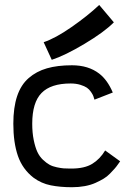

<svg xmlns="http://www.w3.org/2000/svg" viewBox="-20 -765 558 788"><path d="M159.2 -591.8Q207.5 -607.9 273.4 -653.8Q339.4 -699.7 387.2 -744.6L447.3 -673.3Q407.7 -633.3 327.1 -585.2Q246.6 -537.1 192.4 -519.5ZM112.3 -257.3Q112.3 -220.2 118.4 -190.4Q124.5 -160.6 133.3 -141.6Q142.1 -122.6 156.5 -109.1Q170.9 -95.7 183.3 -88.9Q195.8 -82 213.4 -78.4Q231 -74.7 241.5 -74Q252 -73.2 267.1 -73.2H273.4Q326.7 -73.2 358.4 -92.5Q390.1 -111.8 411.6 -147.5L473.1 -103Q472.2 -102.1 464.6 -91.1Q457 -80.1 450.4 -72.8Q443.8 -65.4 431.6 -52.7Q419.4 -40 405 -31.5Q390.6 -22.9 371.8 -14.4Q353 -5.9 328.1 -1.2Q303.2 3.4 275.4 3.4Q227.1 3.4 188.2 -4.4Q149.4 -12.2 117.7 -35.6Q72.3 -70.8 53.5 -125.2Q34.7 -179.7 34.7 -257.3Q34.7 -323.7 50.3 -370.4Q65.9 -417 97.7 -444.6Q129.4 -472.2 172.6 -484.6Q215.8 -497.1 275.4 -497.1Q342.8 -497.1 387.2 -462.9Q420.9 -437 442.9 -385.3L367.7 -356Q365.2 -364.7 363 -370.8Q360.8 -377 353.5 -387.7Q346.2 -398.4 336.7 -405Q327.1 -411.6 309.6 -417Q292 -422.4 270 -422.4Q188.5 -422.4 150.4 -383.3Q112.3 -344.2 112.3 -257.3Z"/></svg>

Font: Fantasque Sans Mono
Style: Regular
Weight: 400
Monospace: yes
Designer: Jany Belluz
Version: Version 1.8.0 ; ttfautohint (v1.8.2)